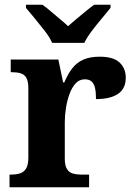

<svg xmlns="http://www.w3.org/2000/svg" viewBox="-20 -786 563 806"><path d="M20 0V-53H24Q47 -53 63.5 -58Q80 -63 89.5 -78.5Q99 -94 99 -125V-415Q99 -445 90.5 -459.5Q82 -474 66 -478.5Q50 -483 28 -483H25V-536H225L245 -440H250Q265 -476 284 -500Q303 -524 330.5 -536Q358 -548 399 -548Q456 -548 482 -523.5Q508 -499 508 -460Q508 -414 475.5 -392Q443 -370 383 -370Q383 -398 379 -416Q375 -434 365 -443.5Q355 -453 336 -453Q313 -453 297.5 -436Q282 -419 272 -392Q262 -365 257 -333.5Q252 -302 252 -273V-120Q252 -91 261 -76.5Q270 -62 286 -57.5Q302 -53 322 -53H354V0ZM199 -606Q189 -629 168.5 -655.5Q148 -682 126.5 -708Q105 -734 89 -753V-766H158Q173 -756 192 -739.5Q211 -723 231 -706.5Q251 -690 266 -676Q281 -690 301 -706.5Q321 -723 341 -739.5Q361 -756 375 -766H444V-753Q429 -734 407 -708Q385 -682 365 -655.5Q345 -629 334 -606Z"/></svg>

Font: Noto Serif Hebrew
Style: Bold
Weight: 700
Version: Version 2.003